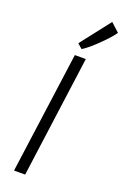

<svg xmlns="http://www.w3.org/2000/svg" viewBox="-197 -1128 771 1185"><g transform="rotate(20 188.5 -535.5)"><path d="M65 -1 174 -799H246L138 -1ZM200 -848 169 -875 321 -1070 377 -1019Q369 -1006.5 353.2 -988Q337.5 -969.5 317 -948.5Q296.5 -927.5 275 -907.5Q253.5 -887.5 233.8 -871.8Q214 -856 200 -848Z"/></g></svg>

Font: Koeln Type Sans Light
Style: Italic
Weight: 300
Italic angle: -7.5°
Designer: Eben Sorkin
Foundry: Eben Sorkin
Version: Version 2.001